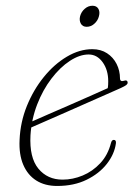

<svg xmlns="http://www.w3.org/2000/svg" viewBox="-20 -624 474 652"><path d="M71 -203.5Q71 -203.5 91 -212.5Q111 -221.5 143.2 -235.5Q175.5 -249.5 213 -265.8Q250.5 -282 286.2 -298Q322 -314 349 -326L343 -314Q345.5 -321 346.5 -328.2Q347.5 -335.5 347.5 -348Q347.5 -386.5 328.5 -412.8Q309.5 -439 281 -439Q250.5 -439 217.2 -417.2Q184 -395.5 154.8 -357.2Q125.5 -319 106.2 -269.2Q87 -219.5 83.5 -164.5Q79.5 -89 110.2 -51.5Q141 -14 192.5 -14Q227 -14 260.8 -28Q294.5 -42 320.5 -69.8Q346.5 -97.5 357 -139Q358.5 -144.5 361 -146.8Q363.5 -149 366.5 -149Q370.5 -149 372.5 -146Q374.5 -143 373.5 -136.5Q368.5 -100.5 342.8 -67.5Q317 -34.5 274 -13.5Q231 7.5 174 7.5Q132.5 7.5 103.2 -11Q74 -29.5 59 -64.5Q44 -99.5 46.5 -149Q49 -209 71.2 -264Q93.5 -319 128.8 -362.5Q164 -406 207 -431.5Q250 -457 293.5 -457Q322.5 -457 343.5 -443.2Q364.5 -429.5 376 -406.8Q387.5 -384 387.5 -357Q387.5 -352 390.8 -349.8Q394 -347.5 400 -349.5Q407 -352 410.2 -350Q413.5 -348 413.5 -343.5Q413.5 -339 408.8 -335.2Q404 -331.5 390 -325Q372.5 -317 342.5 -304Q312.5 -291 277.2 -275.2Q242 -259.5 206.2 -243.8Q170.5 -228 140.5 -215Q110.5 -202 92.5 -194Q74.5 -186 74.5 -186ZM274.5 -533Q260.5 -533 254.5 -543.8Q248.5 -554.5 252 -569Q256 -584 267.8 -594.2Q279.5 -604.5 294 -604.5Q308 -604.5 314 -594.2Q320 -584 316 -569Q312.5 -554.5 300.8 -543.8Q289 -533 274.5 -533Z"/></svg>

Font: Fraunces Thin
Style: Italic
Weight: 250
Italic angle: -16°
Version: Version 1.000;[b76b70a41]